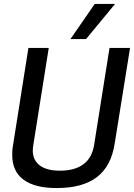

<svg xmlns="http://www.w3.org/2000/svg" viewBox="-20 -943 679 973"><path d="M267 10Q156 10 99 -32.5Q42 -75 42 -157Q42 -169 42.5 -179.5Q43 -190 46 -207L124 -700H227L148 -203Q139 -143 174.5 -110.5Q210 -78 283 -78Q436 -78 457 -209L535 -700H639L561 -214Q543 -100 470.5 -45Q398 10 267 10ZM337 -745 460 -923H563L416 -745Z"/></svg>

Font: Georama ExtraCondensed Thin Medium
Style: Italic
Weight: 500
Italic angle: -9°
Version: Version 1.001